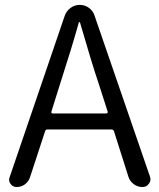

<svg xmlns="http://www.w3.org/2000/svg" viewBox="-20 -752 641 772"><path d="M186.5 -302.7Q185.5 -300.8 187 -298.3Q188.5 -295.9 191.4 -295.9H407.2Q410.2 -295.9 412.1 -298.3Q414.1 -300.8 413.1 -302.7L377 -415Q348.6 -499 301.8 -661.1Q300.8 -663.1 298.8 -663.1Q296.9 -663.1 296.9 -661.1Q264.6 -546.9 221.7 -415ZM552.7 0Q533.2 0 517.6 -11.7Q502 -23.4 496.1 -42L438.5 -223.6Q435.5 -231.4 428.7 -231.4H169.9Q163.1 -231.4 161.1 -223.6L100.6 -39.1Q94.7 -21.5 80.1 -10.7Q65.4 0 46.9 0Q31.2 0 22.5 -12.7Q16.6 -20.5 16.6 -29.3Q16.6 -34.2 18.6 -39.1L240.2 -688.5Q247.1 -708 263.7 -720.2Q280.3 -732.4 300.8 -732.4Q321.3 -732.4 337.9 -720.2Q354.5 -708 360.4 -688.5L583 -42Q585 -36.1 585 -31.2Q585 -21.5 578.1 -12.7Q569.3 0 552.7 0Z"/></svg>

Font: Gen Jyuu Gothic Normal
Style: Regular
Weight: 300
Designer: [Source Han Sans]
Ryoko NISHIZUKA  (kana & ideographs); Paul D. Hunt (Latin, Greek & Cyrillic); Wenlong ZHANG  (bopomofo
Version: Version 1.002.20150607